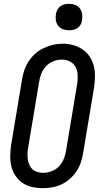

<svg xmlns="http://www.w3.org/2000/svg" viewBox="-20 -974 540 1002"><path d="M203 8Q175 8 147.5 2Q120 -4 98 -19Q76 -34 61 -56.5Q46 -79 39.5 -105Q33 -131 33.5 -160Q34 -189 38 -217L95 -559Q99 -584 107 -608Q115 -632 129.5 -654Q144 -676 164 -694Q184 -712 208 -723Q232 -734 256.5 -740Q281 -746 306 -746Q335 -746 362 -738.5Q389 -731 411 -716Q433 -701 448 -678.5Q463 -656 469.5 -630Q476 -604 475.5 -575Q475 -546 471 -518L414 -176Q410 -151 402 -127Q394 -103 379.5 -81Q365 -59 345 -41Q325 -23 301.5 -12Q278 -1 253 3.5Q228 8 203 8ZM205 -72Q227 -72 249.5 -80.5Q272 -89 288 -106Q304 -123 313 -145Q322 -167 325 -189L382 -531Q386 -555 385.5 -578.5Q385 -602 375.5 -622Q366 -642 346 -652.5Q326 -663 302 -663Q280 -663 258 -654Q236 -645 220 -628Q204 -611 195.5 -589.5Q187 -568 184 -546L127 -204Q124 -188 123.5 -172.5Q123 -157 125 -142.5Q127 -128 133 -114Q139 -100 149.5 -90.5Q160 -81 175 -76.5Q190 -72 205 -72ZM340 -816Q324 -816 308.5 -821.5Q293 -827 283.5 -839.5Q274 -852 271.5 -868.5Q269 -885 272 -902Q274 -913 280 -924Q286 -935 296 -942Q306 -949 317.5 -951.5Q329 -954 340 -954Q357 -954 372 -948.5Q387 -943 396.5 -930.5Q406 -918 408.5 -901.5Q411 -885 408 -868Q407 -857 401 -846Q395 -835 385 -828Q375 -821 363.5 -818.5Q352 -816 340 -816Z"/></svg>

Font: Iosevka Curly Slab MdObl
Style: Regular
Weight: 500
Italic angle: -9°
Monospace: yes
Designer: Belleve Invis
Foundry: Belleve Invis
Version: Version 11.0.0; ttfautohint (v1.8.3)